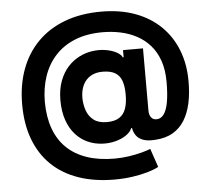

<svg xmlns="http://www.w3.org/2000/svg" viewBox="-60 -789 1152 1064"><g transform="rotate(-5 515.5 -257.0)"><path d="M536.6 209.5Q423.3 209.5 334.9 178.8Q246.4 148.1 185.4 89Q124.3 29.8 92.3 -55.4Q60.4 -140.6 60.4 -249.3Q60.4 -356.5 92.5 -443.9Q124.6 -531.2 186.4 -593.9Q248.2 -656.6 337.5 -690.3Q426.8 -724.1 541.2 -724.1Q647 -724.1 730.3 -693.2Q813.6 -662.3 871.6 -605.3Q929.7 -548.3 960 -470Q990.4 -391.7 990.1 -296.9Q990.4 -231.5 978.7 -176.8Q967 -122.2 941.9 -81.5Q916.9 -40.8 876.4 -17.2Q835.9 6.4 778.4 9.6Q737.2 12.8 711.6 3.6Q686.1 -5.7 672.8 -24Q659.4 -42.3 655.5 -66.8H651.3Q642.8 -45.5 617.9 -28.2Q593 -11 557.4 -1.6Q521.7 7.8 481.5 5.3Q439.6 2.8 402.2 -14.2Q364.7 -31.2 335.8 -63.6Q306.8 -95.9 290.3 -143.5Q273.8 -191.1 273.4 -253.6Q273.8 -315.3 291 -361.2Q308.2 -407 336.8 -438.2Q365.4 -469.5 400.6 -487.2Q435.7 -505 471.2 -509.9Q511.4 -516 547.2 -509.9Q583.1 -503.9 607.8 -490.4Q632.5 -476.9 638.5 -461.3H643.5V-501.1H754.6V-154.5Q755 -130 765.6 -116.5Q776.3 -103 794.4 -103Q818.9 -103 835.4 -124.6Q851.9 -146.3 860.3 -191.1Q868.6 -235.8 868.6 -305Q868.6 -371.8 851 -422.4Q833.5 -473 802 -508.7Q770.6 -544.4 729 -566.8Q687.5 -589.1 639 -599.4Q590.6 -609.7 539.4 -609.7Q451 -609.7 384.9 -582.9Q318.9 -556.1 274.9 -507.8Q230.8 -459.5 209 -394.7Q187.1 -329.9 186.8 -253.6Q187.1 -169.4 210.4 -104.6Q233.7 -39.8 279.1 4.3Q324.6 48.3 391.3 71Q458.1 93.8 544.7 93.8Q585.6 93.8 624.6 87.9Q663.7 82 695.3 73.7Q726.9 65.3 746.1 57.5L781.2 160.5Q758.9 173.3 720.7 184.5Q682.5 195.7 634.8 202.6Q587 209.5 536.6 209.5ZM520.2 -111.5Q563.6 -111.5 589.3 -128.2Q615.1 -144.9 626.2 -177.7Q637.4 -210.6 636.7 -258.9Q636.4 -301.5 625.9 -331.1Q615.4 -360.8 590 -376.2Q564.6 -391.7 519.5 -391.7Q480.1 -391.7 452.6 -375Q425.1 -358.3 410.7 -328.3Q396.3 -298.3 396 -257.8Q396.3 -220.2 408 -186.6Q419.7 -153.1 446.7 -132.3Q473.7 -111.5 520.2 -111.5Z"/></g></svg>

Font: InterMG
Style: Bold
Weight: 700
Designer: Rasmus Andersson
Foundry: rsms
Version: Version 3.019;December 26, 2023;FontCreator 15.0.0.2955 64-b